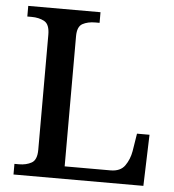

<svg xmlns="http://www.w3.org/2000/svg" viewBox="-52 -762 735 810"><g transform="rotate(5 316.0 -357.0)"><path d="M35 0V-45H55Q85 -45 107.5 -57.5Q130 -70 130 -113V-600Q130 -644 107.5 -656.5Q85 -669 53 -669H35V-714H341V-669H323Q291 -669 269 -657Q247 -645 247 -604V-53H441Q483 -53 502 -80Q521 -107 527 -142L539 -217H592L585 0Z"/></g></svg>

Font: Noto Serif Sinhala Medium
Style: Regular
Weight: 500
Designer: Jelle Bosma - Monotype Design Team
Foundry: Monotype Imaging Inc.
Version: Version 2.007; ttfautohint (v1.8.4.7-5d5b)